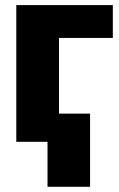

<svg xmlns="http://www.w3.org/2000/svg" viewBox="-20 -548 458 742"><path d="M416 -401.4H208V0H43V-528.3H416ZM328.1 173.8H163.6V-108.9H328.1Z"/></svg>

Font: Roboto Black
Style: Regular
Weight: 900
Designer: Google
Version: Version 2.134; 2016